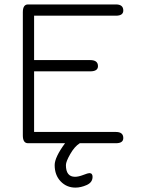

<svg xmlns="http://www.w3.org/2000/svg" viewBox="-20 -646 640 866"><path d="M133.8 -324.2V-50.8H502.9Q536.1 -50.8 536.1 -23.4Q536.1 0 502.9 0H339.8Q316.4 14.6 296.9 48.8Q277.3 83 277.3 98.6Q277.3 151.4 318.4 151.4Q334 151.4 355.5 143.1Q377 134.8 382.8 134.8Q397.5 134.8 397.5 151.4Q397.5 176.8 371.1 188.5Q344.7 200.2 320.3 200.2Q280.3 200.2 253.4 171.9Q226.6 143.6 226.6 98.6Q226.6 63.5 273.4 0H106.4Q83 0 83 -35.2V-590.8Q83 -626 106.4 -626H502.9Q536.1 -626 536.1 -598.6Q536.1 -575.2 502.9 -575.2H133.8V-375H386.7Q421.9 -375 421.9 -347.7Q421.9 -324.2 386.7 -324.2Z"/></svg>

Font: Jura
Style: Book
Weight: 400
Version: Version 2.3